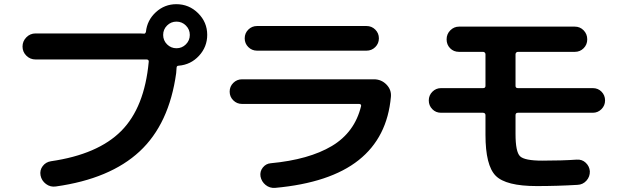

<svg xmlns="http://www.w3.org/2000/svg" viewBox="-20 -870 3040 936"><path d="M794.4 -653.8Q813.5 -634.8 840.3 -634.8Q867.2 -634.8 886.2 -653.8Q905.3 -672.9 905.3 -699.7Q905.3 -726.6 886.2 -745.6Q867.2 -764.6 840.3 -764.6Q813.5 -764.6 794.4 -745.6Q775.4 -726.6 775.4 -699.7Q775.4 -672.9 794.4 -653.8ZM839.8 -849.6Q901.4 -849.6 945.8 -805.7Q990.2 -761.7 990.2 -700.2Q990.2 -641.6 950.2 -598.1Q910.2 -554.7 851.6 -549.8Q840.8 -549.8 840.8 -539.1Q840.8 -530.3 838.9 -513.7Q804.7 -265.6 660.6 -131.8Q516.6 2 252 39.1Q225.6 43 204.1 26.9Q182.6 10.7 177.7 -14.6Q172.9 -40 188 -60.1Q203.1 -80.1 228.5 -84Q457 -117.2 570.8 -231.4Q684.6 -345.7 705.1 -569.3Q706.1 -573.2 703.1 -576.7Q700.2 -580.1 695.3 -580.1H153.3Q127 -580.1 108.4 -598.6Q89.8 -617.2 89.8 -643.1Q89.8 -668.9 108.4 -688Q127 -707 153.3 -707H662.1Q673.8 -707 679.7 -706.1Q688.5 -704.1 691.4 -714.8Q697.3 -771.5 739.7 -810.5Q782.2 -849.6 839.8 -849.6Z M1160.2 -363.3Q1134.8 -363.3 1117.2 -380.9Q1099.6 -398.4 1099.6 -423.3Q1099.6 -448.2 1117.2 -465.8Q1134.8 -483.4 1160.2 -483.4H1802.7Q1838.9 -483.4 1863.8 -458Q1888.7 -432.6 1885.7 -398.4Q1868.2 -200.2 1728.5 -89.4Q1588.9 21.5 1321.3 45.9Q1294.9 47.9 1274.9 31.7Q1254.9 15.6 1250 -9.8Q1246.1 -34.2 1261.2 -53.2Q1276.4 -72.3 1299.8 -74.2Q1486.3 -91.8 1597.7 -158.2Q1709 -224.6 1740.2 -352.5Q1742.2 -362.3 1731.4 -363.3ZM1233.4 -743.2H1766.6Q1792 -743.2 1809.6 -725.6Q1827.1 -708 1827.1 -683.1Q1827.1 -658.2 1809.6 -640.6Q1792 -623 1766.6 -623H1233.4Q1208 -623 1190.4 -640.6Q1172.9 -658.2 1172.9 -683.1Q1172.9 -708 1190.4 -725.6Q1208 -743.2 1233.4 -743.2Z M2129.9 -320.3Q2104.5 -320.3 2087.4 -337.9Q2070.3 -355.5 2070.3 -380.4Q2070.3 -405.3 2087.9 -422.9Q2105.5 -440.4 2129.9 -440.4H2335Q2346.7 -440.4 2346.7 -451.2V-605.5Q2346.7 -610.4 2343.3 -613.8Q2339.8 -617.2 2335 -617.2H2217.8Q2191.4 -617.2 2174.3 -634.8Q2157.2 -652.3 2157.2 -678.2Q2157.2 -704.1 2175.3 -722.2Q2193.4 -740.2 2217.8 -740.2H2782.2Q2807.6 -740.2 2825.2 -722.2Q2842.8 -704.1 2842.8 -678.2Q2842.8 -652.3 2825.2 -634.8Q2807.6 -617.2 2782.2 -617.2H2504.9Q2500 -617.2 2496.6 -613.8Q2493.2 -610.4 2493.2 -605.5V-451.2Q2493.2 -440.4 2504.9 -440.4H2870.1Q2895.5 -440.4 2912.6 -422.9Q2929.7 -405.3 2929.7 -380.4Q2929.7 -355.5 2912.1 -337.9Q2894.5 -320.3 2870.1 -320.3H2504.9Q2493.2 -320.3 2493.2 -308.6V-216.8Q2493.2 -129.9 2515.1 -108.4Q2537.1 -86.9 2623 -86.9Q2720.7 -86.9 2791 -91.8Q2817.4 -93.8 2835.4 -76.7Q2853.5 -59.6 2855.5 -35.2Q2856.4 -8.8 2838.9 10.7Q2821.3 30.3 2794.9 31.2Q2696.3 37.1 2596.7 37.1Q2446.3 37.1 2396.5 -13.2Q2346.7 -63.5 2346.7 -212.9V-308.6Q2346.7 -319.3 2335 -320.3Z"/></svg>

Font: Rounded-X Mgen+ 1mn bold
Style: Bold
Weight: 700
Designer: [Source Han Sans]
Ryoko NISHIZUKA  (kana & ideographs); Paul D. Hunt (Latin, Greek & Cyrillic); Wenlong ZHANG  (bopomofo
Version: Version 1.059.20150602